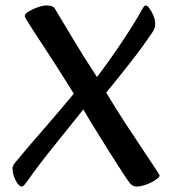

<svg xmlns="http://www.w3.org/2000/svg" viewBox="-20 -672 637 705"><path d="M59 13Q53 13 45 2.5Q37 -8 31.5 -23.5Q26 -39 26 -53Q26 -63 34 -73Q87 -137 140 -197.5Q193 -258 251 -328Q187 -431 142 -499Q97 -567 78 -598Q71 -609 71 -614Q71 -621 85.5 -630Q100 -639 119 -645.5Q138 -652 153 -652Q174 -652 181 -641Q203 -605 244 -536Q285 -467 336 -389Q359 -419 384.5 -455Q410 -491 433.5 -526.5Q457 -562 475 -591.5Q493 -621 502 -638Q510 -652 515 -652Q521 -652 529 -641Q537 -630 543.5 -614.5Q550 -599 550 -583Q550 -571 542 -557Q503 -499 461.5 -446Q420 -393 370 -332Q406 -272 442.5 -216Q479 -160 509.5 -115Q540 -70 556 -45Q566 -30 566 -27Q566 -21 552 -12Q538 -2 517.5 5.5Q497 13 481 13Q466 13 455 -2Q448 -11 428 -41.5Q408 -72 382 -113.5Q356 -155 330 -197Q304 -239 286 -270Q226 -196 171 -127Q116 -58 79 -5Q70 7 66.5 10Q63 13 59 13Z"/></svg>

Font: BriemHand
Style: Regular
Weight: 400
Designer: Gunnlaugur SE Briem, Eben Sorkin
Foundry: Sorkin Type
Version: Version 1.001; ttfautohint (v1.8.4.7-5d5b)